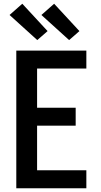

<svg xmlns="http://www.w3.org/2000/svg" viewBox="-20 -1005 540 1025"><path d="M67 0V-735H441V-639H178V-430H384V-334H178V-96H441V0ZM349 -791 201 -925 269 -985 404 -839ZM179 -791 31 -925 99 -985 234 -839Z"/></svg>

Font: Iosevka SS08 Regular
Style: Bold
Weight: 700
Monospace: yes
Designer: Belleve Invis
Foundry: Belleve Invis
Version: Version 16.3.4; ttfautohint (v1.8.4)